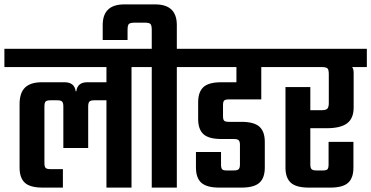

<svg xmlns="http://www.w3.org/2000/svg" viewBox="-40 -853 1688 873"><path d="M622 -631V-548H558V0H444V-397H389Q372 -397 366.5 -391Q361 -385 361 -369V-180H248V-369Q248 -385 242.5 -391Q237 -397 220 -397H189Q173 -397 167.5 -391.5Q162 -386 162 -369V-111Q162 -95 167.5 -89.5Q173 -84 189 -84H246V0H154Q97 0 73 -22Q49 -44 49 -91V-379Q49 -431 74 -455Q99 -479 150 -479H253Q299 -479 304 -438H307Q312 -479 357 -479H444V-548H-20V-631Z M832 -631V-548H764V0H650V-548H582V-631H650V-717Q650 -738 644 -744Q638 -750 617 -750H574Q552 -750 546 -744Q540 -738 540 -717V-671H427V-739Q427 -833 525 -833H666Q764 -833 764 -739V-631Z M1148 -401H1001Q985 -401 979.5 -396Q974 -391 974 -375V-325Q974 -309 979.5 -304Q985 -299 1001 -299H1058Q1115 -299 1139.5 -277Q1164 -255 1164 -208V-91Q1164 -44 1139.5 -22Q1115 0 1058 0H957Q900 0 875.5 -22Q851 -44 851 -91V-162H965V-105Q965 -89 970 -83.5Q975 -78 989 -78H1023Q1039 -78 1045 -83.5Q1051 -89 1051 -105V-195Q1051 -210 1045 -215.5Q1039 -221 1023 -221H966Q909 -221 885 -243Q861 -265 861 -312V-388Q861 -435 885 -457Q909 -479 966 -479H1035V-548H792V-631H1235V-548H1148Z M1628 -631V-548H1561Q1568 -540 1568 -522V-364Q1568 -315 1538.5 -292.5Q1509 -270 1445 -270H1371V-105Q1371 -89 1377 -83.5Q1383 -78 1399 -78H1429Q1444 -78 1449 -83.5Q1454 -89 1454 -105V-208H1567V-91Q1567 -44 1543 -22Q1519 0 1462 0H1364Q1307 0 1282.5 -22Q1258 -44 1258 -91V-457H1371V-352H1423Q1442 -352 1448.5 -359Q1455 -366 1455 -385V-516Q1455 -536 1449 -542Q1443 -548 1423 -548H1195V-631Z"/></svg>

Font: Teko Medium
Style: Regular
Weight: 500
Designer: Manushi Parikh, Jonny Pinhorn
Foundry: Indian Type Foundry
Version: Version 1.106;PS 1.0;hotconv 1.0.78;makeotf.lib2.5.61930; tt